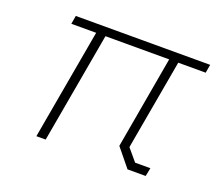

<svg xmlns="http://www.w3.org/2000/svg" viewBox="-90 -627 873 756"><g transform="rotate(20 346.5 -249.0)"><path d="M551 -463 484 -85 526 -35H590L583 0H507L445 -76L513 -463H246L164 0H125L207 -463H103L109 -498H672L666 -463Z"/></g></svg>

Font: Chakra Petch ExtraLight
Style: Italic
Weight: 275
Italic angle: -10°
Designer: Katatrad Aksorn Co.,Ltd.
Foundry: Cadson Demak Co.,Ltd.
Version: Version 1.000; ttfautohint (v1.6)